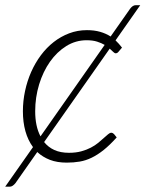

<svg xmlns="http://www.w3.org/2000/svg" viewBox="-52 -622 562 742"><path d="M75.5 -53.5Q56 -80 46.2 -115Q36.5 -150 36.5 -192Q36.5 -231.5 44.8 -270.2Q53 -309 68.5 -344Q84 -379 106 -408.5Q128 -438 155.5 -459.5Q183 -481 215.2 -493.2Q247.5 -505.5 284 -505.5Q312.5 -505.5 335 -499Q357.5 -492.5 375.5 -481L451 -588.5Q455.5 -594.5 460.8 -598.2Q466 -602 473 -602H490L394.5 -466Q401.5 -459.5 407.5 -452.5Q413.5 -445.5 419.5 -438L405.5 -421.5Q401 -416 395 -416Q391 -416 385.8 -421.2Q380.5 -426.5 372 -434L118.5 -73Q134.5 -53 158.2 -42.2Q182 -31.5 214.5 -31.5Q241 -31.5 262 -37.2Q283 -43 299.2 -51.5Q315.5 -60 327.8 -70.2Q340 -80.5 349.5 -89Q359 -97.5 365.8 -103.2Q372.5 -109 378 -109Q383.5 -109 388.5 -104L399 -91Q372.5 -61.5 348.8 -42.5Q325 -23.5 302.2 -12.5Q279.5 -1.5 256 2.5Q232.5 6.5 206 6.5Q169 6.5 141 -4.2Q113 -15 92 -34.5L7.5 86Q2.5 92 -3 95.8Q-8.5 99.5 -14.5 99.5H-32ZM84 -192Q84 -163.5 89 -139.2Q94 -115 104.5 -95L352.5 -448.5Q340.5 -455.5 323.5 -461Q306.5 -466.5 282.5 -466.5Q240.5 -466.5 204.2 -444Q168 -421.5 141.2 -383.5Q114.5 -345.5 99.2 -295.8Q84 -246 84 -192Z"/></svg>

Font: Lato Light
Style: Italic
Weight: 300
Italic angle: -7°
Designer: Lukasz Dziedzic
Foundry: tyPoland Lukasz Dziedzic
Version: Version 2.007; 2014-02-27